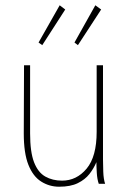

<svg xmlns="http://www.w3.org/2000/svg" viewBox="-20 -696 478 727"><path d="M204 11Q167 11 136 -8.5Q105 -28 87.5 -72Q70 -116 70 -191L71 -449H94V-191Q94 -120 109 -81.5Q124 -43 151.5 -27.5Q179 -12 215 -12Q270 -12 308 -57.5Q346 -103 346 -197V-449H370V-92Q370 -74 371 -46Q372 -18 378 0H354Q348 -17 346.5 -41.5Q345 -66 345 -82Q335 -58 318.5 -37Q302 -16 274.5 -2.5Q247 11 204 11ZM275 -525 262 -535 341 -676 363 -660ZM140 -525 126 -535 206 -676 227 -660Z"/></svg>

Font: Inconsolata SemiCondensed ExtraLight
Style: Regular
Weight: 200
Width: 4
Monospace: yes
Designer: Raph Levien, Cyreal, Brenton Simpson
Foundry: Raph Levien, Cyreal, Google
Version: Version 3.100; ttfautohint (v1.8.4.7-5d5b)